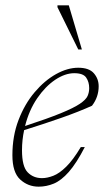

<svg xmlns="http://www.w3.org/2000/svg" viewBox="-20 -690 390 720"><path d="M298 -138.5Q266.5 -77.5 238 -45.2Q209.5 -13 181.8 -1.5Q154 10 125 10Q85 10 55.8 -16.8Q26.5 -43.5 26.5 -108Q26.5 -180 49.5 -240Q72.5 -300 109.8 -344Q147 -388 190 -412Q233 -436 273.5 -436Q314 -436 332 -415.2Q350 -394.5 350 -366.5Q350 -326 325 -293.5Q275.5 -271 209.8 -248Q144 -225 70.5 -202Q62.5 -165 62.5 -126.5Q62.5 -65.5 83.8 -43.8Q105 -22 137.5 -22Q157 -22 179.8 -30.8Q202.5 -39.5 228.2 -64.8Q254 -90 283 -138.5ZM258.5 -415.5Q224 -415.5 187 -390.8Q150 -366 119.5 -321.5Q89 -277 74 -217.5Q159.5 -245.5 208.2 -265.5Q257 -285.5 279.8 -301Q302.5 -316.5 308.5 -330.2Q314.5 -344 314.5 -359.5Q314.5 -382.5 303.2 -399Q292 -415.5 258.5 -415.5ZM287 -504.5H273.5L195.5 -663V-670H238Z"/></svg>

Font: Newsreader Text ExtraLight
Style: Italic
Weight: 275
Italic angle: -17°
Designer: Hugues Gentile
Foundry: Production Type
Version: Version 1.001